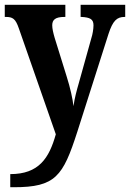

<svg xmlns="http://www.w3.org/2000/svg" viewBox="-20 -556 545 805"><path d="M23 174V229H38C213 229 244 183 304 -3L435 -414C453 -469 470 -485 502 -485H505V-536H318V-485H322C357 -483 372 -476 372 -450C372 -434 368 -411 363 -396L310 -206C301 -175 293 -145 288 -111C285 -140 275 -187 259 -237L209 -398C203 -419 199 -436 199 -450C199 -473 212 -485 250 -485H254V-536H0V-485H4C33 -485 45 -478 59 -437L214 7C186 107 143 174 23 174Z"/></svg>

Font: Noto Serif Devanagari Condensed
Style: Bold
Weight: 700
Width: 3
Designer: Universal Thirst, Indian Type Foundry and the Monotype Design Team
Foundry: Monotype Imaging Inc.
Version: Version 2.004